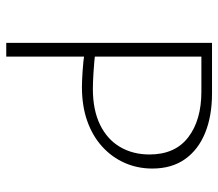

<svg xmlns="http://www.w3.org/2000/svg" viewBox="-62 -636 698 614"><g transform="rotate(90 287.0 -329.0)"><path d="M258 -242Q242 -242 209 -244Q176 -246 144 -251V-285Q179 -281 211.5 -279Q244 -277 264 -277Q332 -277 379 -300Q426 -323 450 -364Q474 -405 474 -458Q474 -540 419 -582Q364 -624 273 -624H161V0H117V-658H279Q351 -658 405 -636Q459 -614 489 -571.5Q519 -529 519 -467Q519 -420 501 -379Q483 -338 449 -307Q415 -276 367 -259Q319 -242 258 -242Z"/></g></svg>

Font: Ysabeau Office ExtraLight
Style: Regular
Weight: 250
Designer: Christian Thalmann (Catharsis Fonts)
Version: Version 2.001;gftools[0.9.30]; featfreeze: tnum,lnum,ss02